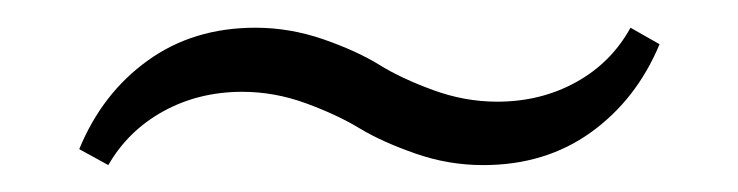

<svg xmlns="http://www.w3.org/2000/svg" viewBox="-20 -395 546 142"><path d="M337.4 -272.9Q311.5 -272.9 287.1 -281.5Q262.7 -290 246.1 -300Q229.5 -310.1 206.3 -318.6Q183.1 -327.1 159.2 -327.1Q127 -327.1 100.8 -312.7Q74.7 -298.3 60.1 -272.9L38.6 -284.7Q55.7 -326.2 89.4 -350.3Q123 -374.5 168.9 -374.5Q194.3 -374.5 219 -366Q243.7 -357.4 260.3 -347.2Q276.9 -336.9 300.3 -328.4Q323.7 -319.8 347.7 -319.8Q379.9 -319.8 406 -334.2Q432.1 -348.6 446.3 -374.5L467.8 -362.3Q450.7 -321.3 417 -297.1Q383.3 -272.9 337.4 -272.9Z"/></svg>

Font: Elstob Medium
Style: Regular
Weight: 500
Designer: Peter S. Baker
Version: Version 1.015